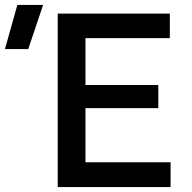

<svg xmlns="http://www.w3.org/2000/svg" viewBox="-142 -755 774 775"><path d="M91 0V-700H543.5V-601H203V-412H497V-318.5H203V-100H546.5V0ZM-122 -557 -72 -735H32L-28 -557Z"/></svg>

Font: Geologica EX
Style: Regular
Weight: 400
Designer: Sindre Bremnes, Frode Helland
Foundry: Monokrom Skriftforlag AS
Version: Version 1.010;gftools[0.9.28]